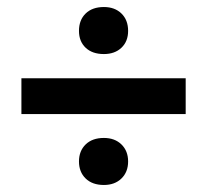

<svg xmlns="http://www.w3.org/2000/svg" viewBox="-20 -504 590 547"><path d="M41 -179V-281H509V-179ZM276 -350Q243 -350 224 -368Q205 -386 205 -416Q205 -447 224 -465.5Q243 -484 276 -484Q307 -484 326 -465.5Q345 -447 345 -416Q345 -386 326 -368Q307 -350 276 -350ZM276 23Q243 23 224 4.5Q205 -14 205 -44Q205 -74 224 -92.5Q243 -111 276 -111Q307 -111 326 -92.5Q345 -74 345 -44Q345 -14 326 4.5Q307 23 276 23Z"/></svg>

Font: Ysabeau SC ExtraBold
Style: Regular
Weight: 800
Designer: Christian Thalmann (Catharsis Fonts)
Version: Version 2.001;gftools[0.9.30]; featfreeze: smcp